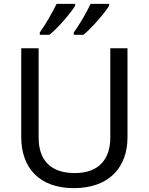

<svg xmlns="http://www.w3.org/2000/svg" viewBox="-20 -964 771 994"><path d="M545 -934V-944H449C428 -899 390 -834 362 -796V-784H412C457 -820 524 -899 545 -934ZM369 -934V-944H273C251 -899 214 -834 186 -796V-784H236C281 -820 348 -899 369 -934ZM640 -252V-714H551V-252C551 -144 496 -68 367 -68C242 -68 180 -135 180 -251V-714H90V-254C90 -95 184 10 362 10C551 10 640 -104 640 -252Z"/></svg>

Font: Noto Sans Cypriot
Style: Regular
Weight: 400
Designer: Monotype Design Team
Foundry: Monotype Imaging Inc.
Version: Version 2.002